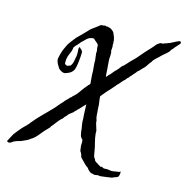

<svg xmlns="http://www.w3.org/2000/svg" viewBox="-142 -855 1008 1041"><g transform="rotate(15 361.5 -334.0)"><path d="M748 -737.3Q747.1 -730.5 744.1 -728Q742.2 -726.6 738.3 -721.7Q734.9 -719.2 732.9 -715.8Q730 -711.4 725.6 -708Q723.1 -705.1 720.9 -702.1Q718.8 -699.2 716.3 -696.3Q712.4 -690.9 706.1 -685.5Q703.6 -678.2 700.2 -674.8L691.4 -666Q685.1 -659.7 681.6 -657.2Q679.2 -655.3 676.8 -653.3Q674.3 -651.4 671.9 -649.4Q667.5 -645.5 663.3 -641.4Q659.2 -637.2 655.3 -633.3Q647.5 -625.5 637.7 -617.2Q624 -604.5 621.1 -595.7Q613.3 -587.9 606.4 -576.7Q599.6 -564.9 590.8 -555.7Q585.9 -550.8 583.5 -548.8Q579.6 -545.4 576.2 -541Q572.3 -536.1 568.4 -532.2Q564.5 -528.3 559.6 -525.4Q554.2 -516.6 546.9 -509.3Q539.1 -501.5 534.2 -494.1Q526.4 -489.3 524.4 -482.4Q515.6 -477.1 508.8 -465.8Q497.6 -456.5 489.7 -446.3Q481.9 -435.5 470.7 -425.8Q465.8 -418 457 -409.2Q451.7 -402.8 446.3 -396.7Q440.9 -390.6 435.5 -385.3Q430.2 -379.9 424.8 -373.5Q419.4 -367.2 414.1 -360.4Q411.1 -356.4 407.2 -352.5Q403.3 -348.6 400.4 -343.8Q399.4 -339.8 400.4 -334Q401.4 -326.2 401.4 -324.2Q406.2 -298.3 406.2 -273.4Q407.2 -265.1 407.7 -256.8Q408.2 -248.5 408.7 -240.2Q409.7 -223.1 415 -211.9Q415 -198.2 419.4 -187Q423.3 -176.8 426.8 -163.1Q428.7 -158.7 428.7 -152.8V-141.6Q431.2 -117.7 437.5 -93.8Q440.9 -81.5 443.6 -69.1Q446.3 -56.6 448.2 -43.9Q449.2 -36.1 450.7 -28.8Q452.1 -21.5 455.1 -14.6Q461.9 -6.3 461.9 -4.9Q461.9 -3.9 462.9 -1Q464.8 2.9 470.2 6.8Q475.6 10.7 480.5 12.7Q486.3 17.6 491.7 20Q497.1 22.5 501 25.4Q508.8 22.5 510.7 24.4Q511.7 25.4 515.6 28.3Q521.5 30.3 529.3 29.3Q536.1 28.3 543.9 29.3Q548.8 29.3 553.7 30.8Q559.1 32.2 565.4 32.2L585.9 29.3Q589.8 28.3 593.8 27.8Q597.7 27.3 601.6 26.9Q609.9 25.9 613.3 21.5Q615.2 44.9 605.5 54.7Q601.6 56.2 597.9 57.6Q594.2 59.1 590.3 60.1Q584.5 62 576.2 66.4Q564 68.4 552 70.1Q540 71.8 528.3 73.2Q524.9 73.2 519 74.2Q513.2 75.2 510.7 75.2Q508.8 75.2 504.9 74.2Q501 73.2 499 73.2Q496.6 73.7 494.1 74.2Q491.7 74.7 489.3 75.2Q482.4 76.2 478.5 76.2Q473.1 74.7 470 73.7Q466.8 72.8 465.8 72.3Q463.9 71.8 460.9 72.3Q444.8 64 435.5 48.8Q421.9 40.5 410.2 27.3Q397.9 13.7 386.7 2.9Q384.8 -4.9 381.8 -13.2Q378.9 -21.5 373 -28.3Q371.1 -39.1 369.6 -52.2Q368.2 -65.4 370.1 -79.1Q368.2 -81.1 368.7 -84.5Q369.1 -86.9 368.2 -90.8Q356.4 -100.6 354 -112.3Q351.6 -124 349.6 -133.8Q349.6 -144.5 347.7 -152.3Q345.7 -161.1 344.7 -169.9L342.8 -185.5V-200.2Q341.8 -209.5 341.3 -219.2Q340.8 -229 340.3 -239.3L338.9 -281.2Q333.5 -276.4 328.6 -271Q323.7 -265.6 318.8 -260.3Q314 -254.9 309.1 -249.8Q304.2 -244.6 298.8 -240.2Q295.9 -235.4 291.5 -232.4Q287.1 -229.5 284.2 -223.6Q269.5 -212.9 263.2 -207.5Q256.8 -202.1 252 -194.3Q242.2 -186.5 236.3 -175.8Q224.6 -167 212.9 -151.9L191.4 -124Q187.5 -120.1 185.5 -118.2Q183.6 -116.2 182.6 -111.3Q176.8 -105 172.1 -100.1Q167.5 -95.2 163.6 -91.3Q160.2 -87.9 156.2 -83.5Q152.3 -79.1 148.4 -74.2L128.9 -50.8Q119.6 -39.6 107.4 -30.3Q102.5 -27.3 98.1 -24.4Q93.8 -21.5 88.9 -17.6Q85.4 -15.1 81.5 -13.2Q77.6 -11.2 73.7 -9.3L57.6 -2Q48.3 2.9 37.6 5.4Q27.3 7.3 15.6 12.7Q7.8 15.6 1 21.5Q-5.4 27.3 -15.6 27.3Q-17.1 25.9 -20.5 24.9Q-23.9 23.9 -25.4 22.5Q-19.5 10.7 -13.7 0.5Q-7.8 -9.8 -2 -21.5Q6.8 -33.2 15.6 -44.4Q24.4 -55.7 34.2 -66.4Q39.1 -71.8 44.2 -76.7Q49.3 -81.5 54.2 -86.4Q64.5 -96.2 73.2 -108.4Q78.6 -113.8 84 -121.1Q87.9 -125 89.4 -127.4Q90.8 -129.9 94.7 -133.8Q122.1 -163.1 149.9 -190.4Q176.8 -216.3 203.1 -249Q208 -253.9 213.4 -259.8Q218.8 -265.6 223.6 -272.5Q237.3 -284.7 245.1 -294.9Q249.5 -295.9 251.5 -299.3Q252.9 -301.8 256.8 -305.7Q265.6 -313.5 270 -317.9Q274.4 -322.3 278.3 -327.1Q282.7 -333 287.1 -339.1Q291.5 -345.2 295.9 -351.6Q300.3 -357.9 305.2 -364Q310.1 -370.1 315.4 -376Q318.8 -379.4 322.3 -384.8Q324.2 -387.7 327.1 -389.6Q330.6 -392.1 331.1 -394.5Q332 -399.4 330.1 -408.2L328.6 -427.2Q328.1 -437.5 327.1 -446.3V-459.5Q327.1 -462.9 326.9 -466.1Q326.7 -469.2 326.2 -472.7Q326.2 -477.5 325.2 -485.4Q324.2 -493.2 324.2 -497.1Q323.7 -501 323.5 -504.4Q323.2 -507.8 323.2 -511.2V-525.4Q322.3 -530.3 321.8 -534.9Q321.3 -539.6 320.8 -543.9Q320.3 -548.3 319.8 -553.2Q319.3 -558.1 318.4 -563.5Q320.3 -571.8 318.8 -578.6Q318.4 -582 317.6 -585.4Q316.9 -588.9 316.4 -592.8V-602.5Q316.4 -607.9 314.5 -611.3Q312.5 -614.3 309.6 -616.2Q306.6 -618.2 304.7 -621.1Q297.4 -626.5 293.9 -629.9Q288.1 -637.7 282.2 -637.2Q276.4 -636.7 271.5 -635.7Q259.8 -632.8 251.5 -626Q243.2 -619.1 235.4 -610.4Q231.4 -606.4 229 -604.5Q226.6 -602.5 223.6 -599.6Q217.3 -590.3 214.4 -588.4Q212.4 -586.9 210 -583Q200.2 -574.2 191.4 -561.5Q190.9 -545.4 181.6 -526.4Q172.9 -508.3 169.9 -488.3V-477.5Q168.9 -465.8 170.4 -464.4L173.8 -460.9Q185.1 -454.6 189.9 -458Q195.3 -461.9 201.2 -461.9Q210.9 -473.6 213.9 -488.8Q216.8 -503.9 219.7 -519.5Q220.2 -523.4 220.5 -526.9Q220.7 -530.3 220.7 -533.2V-544.9Q220.7 -549.8 219.7 -558.6Q218.8 -566.4 223.6 -572.3Q226.6 -571.3 227.5 -568.8Q228 -566.9 231.4 -564.5Q236.3 -561.5 239.3 -556.6Q240.2 -554.7 241.2 -552.7Q242.2 -550.8 243.2 -548.8Q243.2 -535.2 241.7 -519Q240.2 -502.9 238.3 -487.3Q236.3 -468.8 231.4 -453.1Q226.6 -437.5 210.9 -426.8Q205.6 -423.8 200.2 -421.4Q194.8 -418.9 189.5 -417Q179.7 -413.1 173.8 -415Q159.2 -418.9 147.5 -429.7Q142.6 -439 134.8 -450.2Q128.4 -459.5 126 -474.6V-482.4Q126 -485.8 127.9 -491.2Q134.3 -524.4 149.4 -553.7Q153.3 -563.5 156.7 -568.8Q160.2 -574.2 165 -581.1Q168 -585 171.1 -589.1Q174.3 -593.3 177.7 -597.7L191.4 -615.2Q208 -631.8 224.6 -648.4Q241.2 -665 256.8 -681.6Q265.1 -687 273.4 -693.8Q282.2 -701.2 291 -707Q296.4 -710.4 301.8 -715.8Q305.2 -717.8 310.5 -717.8Q313.5 -717.8 320.3 -718.8Q322.3 -719.2 324 -719.7Q325.7 -720.2 327.1 -720.7Q330.1 -721.2 332 -717.8Q341.3 -719.7 348.1 -716.8Q354 -714.4 362.3 -711.9Q366.2 -708.5 371.1 -704.6Q376.5 -700.7 378.9 -696.3Q381.3 -693.8 381.8 -689.9Q382.8 -685.5 384.8 -682.6Q388.7 -675.8 390.1 -668.9Q391.1 -665.5 391.8 -661.9Q392.6 -658.2 393.6 -654.3Q392.6 -645.5 394 -642.6Q395.5 -638.2 393.6 -631.8Q395.5 -624 395 -615.7Q394.5 -607.4 393.6 -596.7Q396.5 -590.8 396.5 -584V-569.3Q395.5 -562.5 395.3 -555.9Q395 -549.3 395.5 -542.5Q396 -536.1 396.5 -529.3Q397 -522.5 397.5 -515.6Q398.4 -508.3 398.9 -500.2Q399.4 -492.2 399.9 -483.9Q400.4 -475.6 400.9 -467.8Q401.4 -460 402.3 -453.1Q408.7 -456.5 414.1 -465.8Q422.4 -472.2 427.7 -479.5Q431.2 -483.9 434.6 -488Q438 -492.2 441.4 -496.1Q450.2 -503.9 458 -513.2Q465.8 -522.5 472.7 -532.2Q479.5 -536.1 483.9 -541Q486.8 -544.4 493.2 -550.8Q500 -558.6 507.1 -566.2Q514.2 -573.7 521.5 -580.6Q535.2 -593.3 549.8 -611.3Q558.6 -622.1 567.9 -632.3Q577.1 -642.6 586.9 -653.3Q596.7 -663.1 606 -673.8Q615.2 -684.6 624 -695.3Q629.4 -697.8 631.8 -700.2Q635.3 -703.6 639.6 -706.1Q648.4 -706.1 654.3 -707Q660.2 -708 665 -711.9Q674.3 -711.9 676.8 -715.8Q688.5 -718.3 698.2 -724.1Q707.5 -729.5 719.7 -735.4Q728.5 -739.3 736.3 -742.7Q744.1 -746.1 748 -737.3Z"/></g></svg>

Font: Taprom
Style: Regular
Weight: 400
Designer: Danh Hong
Version: Version 8.002; ttfautohint (v1.8.3)